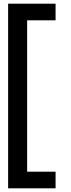

<svg xmlns="http://www.w3.org/2000/svg" viewBox="-20 -820 386 1040"><path d="M24 200H281V110H127V-710H281V-800H24Z"/></svg>

Font: Aspekta 500
Style: Regular
Weight: 500
Designer: Ivo Dolenc
Version: Version 2.100